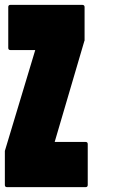

<svg xmlns="http://www.w3.org/2000/svg" viewBox="-20 -770 527 790"><path d="M0 -9V-146V-149L125 -564H23Q14 -564 14 -573V-741Q14 -750 23 -750H318Q328 -750 328 -741V-604Q328 -602 327 -601L205 -186H332Q341 -186 341 -177V-9Q341 0 332 0H9Q0 0 0 -9Z"/></svg>

Font: Punc
Style: Bold
Weight: 400
Designer: The Kinetic
Foundry: The Kinetic
Version: Version 1.000;PS 001.001;hotconv 1.0.56